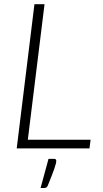

<svg xmlns="http://www.w3.org/2000/svg" viewBox="-20 -728 506 942"><path d="M62 0ZM116.5 -42.5H424.5L419 0H62L149 -707.5H198.5ZM246 51.5Q252 51.5 254 54.5Q256 57.5 256 61.5Q256 67 253.8 75.8Q251.5 84.5 246.8 98.8Q242 113 234 133.5Q226 154 214.5 182.5Q211 189.5 206.8 192Q202.5 194.5 195 194.5H179L218 51.5Z"/></svg>

Font: Lato Light
Style: Italic
Weight: 300
Italic angle: -7°
Designer: Lukasz Dziedzic
Foundry: tyPoland Lukasz Dziedzic
Version: Version 2.007; 2014-02-27